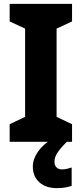

<svg xmlns="http://www.w3.org/2000/svg" viewBox="-20 -734 423 994"><path d="M353 0H30V-91L110 -129V-586L30 -623V-714H353V-623L273 -586V-129L353 -91ZM262 103Q262 122 272.5 132.5Q283 143 301 143Q315 143 328.5 139.5Q342 136 351 133V228Q337 233 318.5 236.5Q300 240 275 240Q217 240 183.5 209.5Q150 179 150 129Q150 90 176 52Q202 14 254 -18L326 0Q293 33 277.5 56.5Q262 80 262 103Z"/></svg>

Font: Noto Sans Gujarati SemiCondensed ExtraBold
Style: Regular
Weight: 800
Width: 4
Designer: Jelle Bosma - Monotype Design Team, Universal Thirst
Foundry: Monotype Imaging Inc.
Version: Version 2.106; ttfautohint (v1.8.4.7-5d5b)